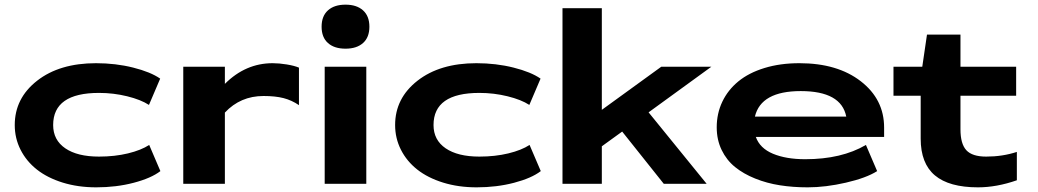

<svg xmlns="http://www.w3.org/2000/svg" viewBox="-20 -785 4433 820"><path d="M616.2 -336.9Q581.5 -359.4 523.2 -373.8Q464.8 -388.2 402.8 -388.2Q207 -388.2 207 -251Q207 -187 258.8 -151.6Q310.5 -116.2 402.8 -116.2Q470.2 -116.2 526.6 -129.9Q583 -143.6 617.2 -166L665 -54.2Q625.5 -23.9 551 -4.4Q476.6 15.1 391.1 15.1Q313.5 15.1 248 -5.1Q182.6 -25.4 137.7 -60.8Q92.8 -96.2 67.9 -145.3Q43 -194.3 43 -251Q43 -365.7 138.7 -440.4Q234.4 -515.1 390.1 -515.1Q474.1 -515.1 548.8 -496.3Q623.5 -477.5 664.1 -449.2Z M762.7 -500H940.4V-426.8Q1028.8 -515.1 1144.5 -515.1Q1171.9 -515.1 1204.6 -509.8Q1237.3 -504.4 1256.8 -496.1V-335.9Q1226.1 -356.9 1190.9 -366Q1155.8 -375 1105.5 -375Q1006.8 -375 940.4 -304.2V0H762.7Z M1366.7 -500H1544.4V0H1366.7ZM1380.6 -740.7Q1353.5 -716.3 1353.5 -670.9Q1353.5 -625.5 1380.6 -601.3Q1407.7 -577.1 1455.6 -577.1Q1503.4 -577.1 1530.5 -601.3Q1557.6 -625.5 1557.6 -670.9Q1557.6 -716.3 1530.5 -740.7Q1503.4 -765.1 1455.6 -765.1Q1407.7 -765.1 1380.6 -740.7Z M2240.7 -336.9Q2206.1 -359.4 2147.7 -373.8Q2089.4 -388.2 2027.3 -388.2Q1831.5 -388.2 1831.5 -251Q1831.5 -187 1883.3 -151.6Q1935.1 -116.2 2027.3 -116.2Q2094.7 -116.2 2151.1 -129.9Q2207.5 -143.6 2241.7 -166L2289.6 -54.2Q2250 -23.9 2175.5 -4.4Q2101.1 15.1 2015.6 15.1Q1938 15.1 1872.6 -5.1Q1807.1 -25.4 1762.2 -60.8Q1717.3 -96.2 1692.4 -145.3Q1667.5 -194.3 1667.5 -251Q1667.5 -365.7 1763.2 -440.4Q1858.9 -515.1 2014.6 -515.1Q2098.6 -515.1 2173.3 -496.3Q2248 -477.5 2288.6 -449.2Z M2550.3 -160.2V0H2382.3V-750H2550.3V-315.9L2804.2 -500H3018.1L2750 -305.2L2998 0H2814.9L2637.2 -223.1Z M3418.9 -105Q3574.2 -105 3678.2 -166L3726.1 -54.2Q3679.7 -24.9 3592.8 -4.9Q3505.9 15.1 3429.2 15.1Q3366.7 15.1 3310.8 6.3Q3254.9 -2.4 3205.1 -22.5Q3155.3 -42.5 3119.1 -71.8Q3083 -101.1 3062 -144.5Q3041 -188 3041 -241.2Q3041 -300.3 3064.9 -350.6Q3088.9 -400.9 3133.5 -437.5Q3178.2 -474.1 3245.1 -494.6Q3312 -515.1 3394 -515.1Q3556.6 -515.1 3656.2 -438Q3755.9 -360.8 3755.9 -240.2V-200.2H3208Q3225.1 -151.9 3281.2 -128.4Q3337.4 -105 3418.9 -105ZM3204.1 -287.1H3594.2Q3572.8 -396 3399.9 -396Q3230 -396 3204.1 -287.1Z M4322.8 -15.1Q4236.3 15.1 4156.7 15.1Q4033.7 15.1 3972.9 -35.9Q3912.1 -86.9 3912.1 -192.9V-376H3795.9V-500H3918.9L3939 -637.2H4082V-500H4319.8V-376H4082V-232.9Q4082 -170.4 4107.2 -143.3Q4132.3 -116.2 4191.9 -116.2Q4261.7 -116.2 4322.8 -136.2Z"/></svg>

Font: Messapia Bold
Style: Regular
Weight: 400
Designer: Luca Marsano
Foundry: Collletttivo
Version: Version 1.000;FEAKit 1.0